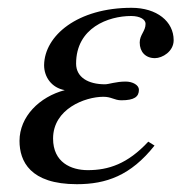

<svg xmlns="http://www.w3.org/2000/svg" viewBox="-20 -461 484 492"><path d="M360 -98C307 -41 258 -25 205 -25C162 -25 116 -45 116 -106C116 -182 198 -213 245 -213C266 -213 273 -204 291 -204C324 -204 336 -213 336 -231C336 -243 320 -252 302 -252C277 -252 259 -245 249 -245C206 -245 175 -263 175 -298C175 -390 258 -420 316 -420C339 -420 353 -411 353 -400C353 -381 338 -372 338 -352C338 -328 353 -312 377 -312C396 -312 425 -329 425 -358C425 -406 382 -441 317 -441C179 -441 94 -370 93 -294C93 -264 112 -236 146 -230C81 -213 30 -162 30 -100C30 -48 57 11 177 11C252 11 315 -11 376 -88Z"/></svg>

Font: STIXGeneral
Style: Italic
Weight: 400
Italic angle: -16.33°
Designer: MicroPress Inc., with final additions and corrections provided by Coen Hoffman, Elsevier (retired)
Version: Version 1.1.0